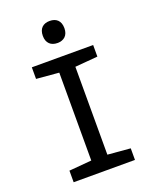

<svg xmlns="http://www.w3.org/2000/svg" viewBox="-168 -1027 899 1121"><g transform="rotate(-20 281.5 -466.5)"><path d="M281 -796C321 -796 348 -819 348 -864C348 -911 321 -933 281 -933C241 -933 214 -911 214 -864C214 -819 241 -796 281 -796ZM91 0H472V-72L331 -84V-630L472 -642V-714H91V-642L231 -630V-84L91 -72Z"/></g></svg>

Font: Noto Sans Mono SemiCondensed Medium
Style: Regular
Weight: 500
Width: 4
Designer: Monotype Design Team
Foundry: Monotype Imaging Inc.
Version: Version 2.014